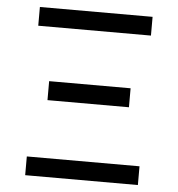

<svg xmlns="http://www.w3.org/2000/svg" viewBox="-51 -748 736 796"><g transform="rotate(5 317.0 -350.0)"><path d="M83 -700V-622H552V-700ZM148 -397V-318H487V-397ZM83 -78V0H552V-78Z"/></g></svg>

Font: Unageo
Style: Regular
Weight: 400
Designer: Richard Sepsi
Foundry: Richard Sepsi
Version: Version 2.000